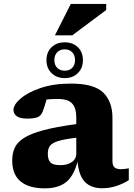

<svg xmlns="http://www.w3.org/2000/svg" viewBox="-20 -966 697 998"><path d="M511 12.5Q454 12.5 422 -19.8Q390 -52 383 -125.5Q363 -50 322.5 -18.5Q282 13 212.5 13Q130.5 13 87 -23Q43.5 -59 43.5 -131.5Q43.5 -168 56.2 -197Q69 -226 103.8 -248.5Q138.5 -271 204.2 -288.8Q270 -306.5 376.5 -321V-354.5Q376.5 -404.5 355 -428Q333.5 -451.5 281.5 -451.5Q262.5 -451.5 248 -450.8Q233.5 -450 222 -449Q213 -415 202 -386.5Q193.5 -363.5 174.5 -356.5Q155.5 -349.5 121 -349.5Q84.5 -349.5 67.2 -362Q50 -374.5 50 -394.5Q50 -421.5 86.8 -453.5Q123.5 -485.5 190.8 -508.5Q258 -531.5 349 -531.5Q468.5 -531.5 516.5 -484.8Q564.5 -438 564.5 -353.5V-129.5Q564.5 -105 575.5 -95.8Q586.5 -86.5 608.5 -86.5Q624 -86.5 649.5 -91V-29.5Q619.5 -10.5 584.2 1Q549 12.5 511 12.5ZM228.5 -168Q228.5 -135 242.5 -121.2Q256.5 -107.5 294 -107.5Q331 -107.5 353.8 -123.8Q376.5 -140 376.5 -166V-250Q312 -242.5 280.5 -232.2Q249 -222 238.8 -206.5Q228.5 -191 228.5 -168ZM316.5 -746Q358.5 -746 384.8 -720.5Q411 -695 411 -653Q411 -612 384.8 -586Q358.5 -560 316.5 -560Q274.5 -560 248 -586Q221.5 -612 221.5 -653Q221.5 -695 248 -720.5Q274.5 -746 316.5 -746ZM316.5 -598.5Q341 -598.5 355.5 -613.5Q370 -628.5 370 -653Q370 -679 355.5 -694.2Q341 -709.5 316.5 -709.5Q292 -709.5 277.2 -694.2Q262.5 -679 262.5 -653Q262.5 -628.5 277.2 -613.5Q292 -598.5 316.5 -598.5ZM265.5 -782.5 348 -945.5H532V-914L356 -782.5Z"/></svg>

Font: Newsreader Caption
Style: Bold
Weight: 700
Designer: Hugues Gentile
Foundry: Production Type
Version: Version 1.001